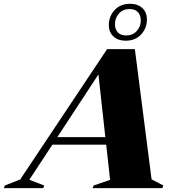

<svg xmlns="http://www.w3.org/2000/svg" viewBox="-105 -968 910 988"><path d="M675 -45 735.5 -13.5 730.5 0H371.5L377 -13.5L461.5 -42.5L441.5 -223.5H164.5L46 -43L122.5 -13.5L117.5 0H-85L-80 -13.5L-1 -44.5L446 -715H589ZM190 -262.5H437L401.5 -585ZM565 -948.5Q603.5 -948.5 627.2 -926.8Q651 -905 651 -867.5Q651 -823.5 621.5 -791Q592 -758.5 541 -758.5Q502.5 -758.5 478.8 -780.2Q455 -802 455 -839.5Q455 -883.5 484.5 -916Q514 -948.5 565 -948.5ZM544 -785.5Q579 -785.5 599.2 -809Q619.5 -832.5 619.5 -862Q619.5 -890 604.5 -905.8Q589.5 -921.5 562 -921.5Q527 -921.5 506.8 -898Q486.5 -874.5 486.5 -845Q486.5 -817 501.5 -801.2Q516.5 -785.5 544 -785.5Z"/></svg>

Font: Newsreader Display ExtraBold
Style: Italic
Weight: 800
Italic angle: -17°
Designer: Hugues Gentile
Foundry: Production Type
Version: Version 1.001